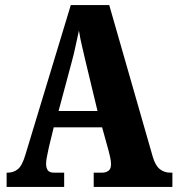

<svg xmlns="http://www.w3.org/2000/svg" viewBox="-20 -734 697 754"><path d="M6 0V-56H11Q33 -56 50 -69.5Q67 -83 80 -127L258 -714H409L580 -118Q590 -84 607.5 -70Q625 -56 648 -56H657V0H348V-56H382Q395 -56 405.5 -63Q416 -70 416 -89Q416 -102 412.5 -117Q409 -132 407 -140L381 -234H191L172 -156Q170 -144 165.5 -124.5Q161 -105 161 -91Q161 -75 167.5 -65.5Q174 -56 192 -56H232V0ZM210 -298H363L317 -489Q310 -520 302.5 -551Q295 -582 290 -614Q283 -583 276.5 -552Q270 -521 262 -492Z"/></svg>

Font: Noto Serif Thai ExtraCondensed Black
Style: Regular
Weight: 900
Width: 2
Designer: Monotype Design Team
Foundry: Monotype Imaging Inc.
Version: Version 2.002; ttfautohint (v1.8.4.7-5d5b)